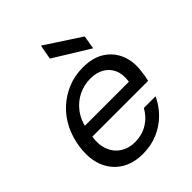

<svg xmlns="http://www.w3.org/2000/svg" viewBox="-213 -841 962 962"><g transform="rotate(-45 268.0 -360.0)"><path d="M229 12Q161 12 112.5 -19Q64 -50 42 -105.5Q20 -161 30 -236Q38 -296 63 -346Q88 -396 127.5 -432Q167 -468 216 -488Q265 -508 323 -508Q394 -508 440 -477.5Q486 -447 505.5 -396.5Q525 -346 516 -287Q515 -274 512.5 -259Q510 -244 506 -229H92L103 -294H435Q442 -342 427.5 -374.5Q413 -407 382.5 -424.5Q352 -442 309 -442Q266 -442 226 -423Q186 -404 157 -366Q128 -328 118 -271L113 -243Q102 -183 117 -142Q132 -101 165.5 -79.5Q199 -58 242 -58Q294 -58 333.5 -82.5Q373 -107 395 -148H478Q457 -102 421 -66Q385 -30 336.5 -9Q288 12 229 12ZM427 -539 237 -656 251 -732H254L439 -611Z"/></g></svg>

Font: DM Sans 36pt
Style: Italic
Weight: 400
Italic angle: -10°
Designer: Colophon Foundry, Jonny Pinhorn
Foundry: Colophon Foundry
Version: Version 4.004;gftools[0.9.30]